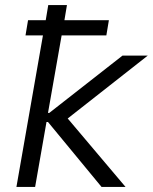

<svg xmlns="http://www.w3.org/2000/svg" viewBox="-20 -740 605 760"><path d="M119 0 164 -257H170L382 0H477L248 -271L565 -520H465L175 -293H170L224 -600H401L411 -660H235L245 -720H171L161 -660H91L81 -600H150L45 0Z"/></svg>

Font: Fixel Display 20240404
Style: Italic
Weight: 400
Italic angle: -10°
Designer: AlfaBravo + MacPaw
Foundry: Kyrylo Tkachov, Marchela Mozhyna, Serhii Makarenko, Maria Weinstein, Zakhar Kryvoshyya
Version: Version 1.211;Glyphs 3.2 (3225)